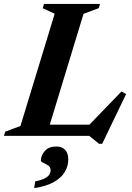

<svg xmlns="http://www.w3.org/2000/svg" viewBox="-49 -690 671 975"><path d="M375.2 -619.9 186.5 0H-29L-22.3 -21.6L54.8 -50.1L228.7 -620.4L168 -648.4L174.6 -670H459.2L452.3 -648.4ZM387.3 -38.5 567.7 -225.2 591.4 -212.4 469.9 40.2H453.9L404.3 0H98.3L117.3 -57H436.2ZM158.7 125.5Q158.7 99.6 178.3 76.8Q197.9 54 237.1 54Q265.9 54 281.8 70.8Q297.7 87.5 297.7 119.6Q297.7 152.4 280.6 182.2Q263.5 212 225.5 233.8Q187.5 255.7 124.8 265.3L129.5 231Q161.3 224.8 178.3 215.7Q195.3 206.7 201.7 195.9Q208 185.2 208 174.3Q208 158.8 195.7 150.5Q183.4 142.1 171 136.8Q158.7 131.5 158.7 125.5Z"/></svg>

Font: Newsreader Text
Style: Italic
Weight: 400
Italic angle: -17°
Designer: Hugues Gentile
Foundry: Production Type
Version: Version 1.001